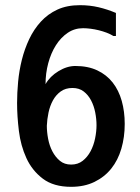

<svg xmlns="http://www.w3.org/2000/svg" viewBox="-20 -726 540 742"><path d="M418 -587Q407 -594 392.5 -599.5Q378 -605 362 -609Q346 -613 330 -615Q314 -617 301 -617Q268 -617 241.5 -599Q215 -581 196 -551Q177 -521 166.5 -482Q156 -443 156 -401Q173 -431 206 -451Q239 -471 271 -471Q320 -471 356 -454Q392 -437 415.5 -407Q439 -377 450.5 -336Q462 -295 462 -247Q462 -196 449 -151.5Q436 -107 410 -74.5Q384 -42 345 -23Q306 -4 255 -4Q187 -4 145.5 -35.5Q104 -67 82 -115Q60 -163 53 -220Q46 -277 46 -328Q46 -367 50 -410Q54 -453 64.5 -495Q75 -537 93 -575Q111 -613 138 -642.5Q165 -672 202 -689Q239 -706 289 -706Q327 -706 361 -698Q395 -690 428 -676V-587ZM161 -240Q161 -216 166 -189.5Q171 -163 182.5 -141Q194 -119 211.5 -104.5Q229 -90 255 -90Q281 -90 299.5 -104.5Q318 -119 330 -141.5Q342 -164 347.5 -191Q353 -218 353 -242Q353 -266 348 -291.5Q343 -317 332 -338Q321 -359 303.5 -372.5Q286 -386 260 -386Q233 -386 214.5 -372.5Q196 -359 184.5 -338Q173 -317 167.5 -291Q162 -265 161 -240Z"/></svg>

Font: D2Coding ligature
Style: Bold
Weight: 700
Monospace: yes
Designer: Yong-Rak Park; Jeong-Hwan Yoon; Sang-Min Lee;
Foundry: NHN Corporation
Version: Version 1.3.2; Build 20180524